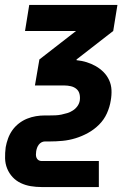

<svg xmlns="http://www.w3.org/2000/svg" viewBox="-31 -540 551 775"><path d="M137 215Q115 215 93.5 211.5Q72 208 53 199Q34 190 20 175Q6 160 -2 140.5Q-10 121 -10.5 99Q-11 77 -8 54Q-5 37 1.5 19Q8 1 19 -14.5Q30 -30 45.5 -42Q61 -54 78.5 -61Q96 -68 114 -71Q132 -74 150 -74H169Q181 -74 193 -74.5Q205 -75 217 -77.5Q229 -80 240.5 -83.5Q252 -87 263 -94Q274 -101 281.5 -111.5Q289 -122 291 -134Q291 -134 291 -134Q291 -134 291 -134Q293 -148 290 -160.5Q287 -173 277.5 -181Q268 -189 255 -192Q242 -195 229 -195H110L128 -300L276 -415H70L87 -520H443L426 -415L278 -300V-297Q299 -295 318.5 -289Q338 -283 355.5 -273Q373 -263 387 -249Q401 -235 409.5 -216.5Q418 -198 419 -177Q420 -156 416 -134H354H416Q416 -134 416 -134Q416 -134 416 -134Q412 -108 400.5 -82.5Q389 -57 369 -37Q349 -17 324.5 -3.5Q300 10 274 18Q248 26 221.5 28.5Q195 31 169 31H150Q143 31 136.5 34.5Q130 38 125.5 44Q121 50 118.5 57Q116 64 115 71Q114 78 114 84.5Q114 91 116.5 97Q119 103 124.5 106.5Q130 110 137 110H368V215Z"/></svg>

Font: Iosevka SS04 Extrabold Oblique
Style: Regular
Weight: 800
Italic angle: -9°
Monospace: yes
Designer: Belleve Invis
Foundry: Belleve Invis
Version: Version 19.0.0; ttfautohint (v1.8.4)